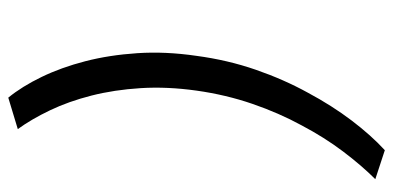

<svg xmlns="http://www.w3.org/2000/svg" viewBox="-263 -523 950 464"><g transform="rotate(90 212.0 -291.0)"><path d="M115 -291Q104 -216 108.5 -148Q113 -80 128 -22Q143 36 166 83.5Q189 131 216 164L292 141Q268 108 246.5 63Q225 18 211 -37Q197 -92 193 -156Q189 -220 199 -291Q209 -362 231 -426Q253 -490 283 -545Q312 -600 346 -645Q380 -690 413 -723L343 -746Q307 -713 271 -665.5Q235 -618 204 -560Q172 -502 148.5 -434Q125 -366 115 -291Z"/></g></svg>

Font: Josefin Slab Thin
Style: Bold Italic
Weight: 700
Italic angle: -12°
Version: Version 2.000